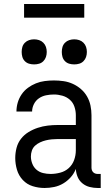

<svg xmlns="http://www.w3.org/2000/svg" viewBox="-20 -929 540 957"><path d="M202 8Q172 8 143 -1Q114 -10 93.5 -32Q73 -54 64.5 -83Q56 -112 56 -141Q56 -167 62.5 -192Q69 -217 84.5 -237Q100 -257 122 -270.5Q144 -284 168.5 -292Q193 -300 218 -303Q243 -306 269 -306H358V-355Q358 -376 351 -397Q344 -418 328 -432Q312 -446 291 -452Q270 -458 249 -458Q229 -458 209.5 -454Q190 -450 174 -439Q158 -428 149 -410Q140 -392 140 -373H62Q62 -396 68.5 -418Q75 -440 88 -459Q101 -478 119.5 -491.5Q138 -505 159 -513.5Q180 -522 203 -525Q226 -528 249 -528Q273 -528 297 -524.5Q321 -521 343 -511Q365 -501 383.5 -485Q402 -469 414 -448Q426 -427 431 -403Q436 -379 436 -355V-93Q436 -87 438 -81Q440 -75 444.5 -70.5Q449 -66 455 -64Q461 -62 467 -62H482V8H467Q447 8 427 3Q407 -2 391 -15Q375 -28 367 -47Q359 -66 358 -87Q349 -64 332.5 -45.5Q316 -27 295 -14.5Q274 -2 250 3Q226 8 202 8ZM232 -62Q256 -62 280.5 -68.5Q305 -75 323 -91.5Q341 -108 349.5 -131.5Q358 -155 358 -180V-236H269Q254 -236 238.5 -234.5Q223 -233 208.5 -229.5Q194 -226 180 -219.5Q166 -213 155 -203Q144 -193 139 -178.5Q134 -164 134 -149Q134 -131 141 -113Q148 -95 162 -83Q176 -71 194.5 -66.5Q213 -62 232 -62ZM350 -608Q337 -608 325 -611.5Q313 -615 304 -624Q295 -633 291.5 -645Q288 -657 288 -670Q288 -683 291.5 -695Q295 -707 304 -716Q313 -725 325 -729Q337 -733 350 -733Q363 -733 375 -729Q387 -725 396 -716Q405 -707 409 -695Q413 -683 413 -670Q413 -657 409 -645Q405 -633 396 -624Q387 -615 375 -611.5Q363 -608 350 -608ZM150 -608Q137 -608 125 -611.5Q113 -615 104 -624Q95 -633 91.5 -645Q88 -657 88 -670Q88 -683 91.5 -695Q95 -707 104 -716Q113 -725 125 -729Q137 -733 150 -733Q163 -733 175 -729Q187 -725 196 -716Q205 -707 209 -695Q213 -683 213 -670Q213 -657 209 -645Q205 -633 196 -624Q187 -615 175 -611.5Q163 -608 150 -608ZM100 -841V-909H400V-841Z"/></svg>

Font: Iosevka Algr
Style: Regular
Weight: 400
Monospace: yes
Designer: Belleve Invis
Foundry: Belleve Invis
Version: Version 26.0.2; ttfautohint (v1.8.3)